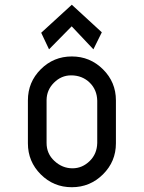

<svg xmlns="http://www.w3.org/2000/svg" viewBox="-20 -783 602 803"><path d="M280.3 -763.2 405.8 -647.9 370.6 -576.7 279.8 -672.9 185.1 -576.7 152.3 -646ZM174.8 -185.1Q174.8 -140.1 207.5 -109.9Q240.7 -79.1 283.2 -79.1Q324.2 -79.1 355.5 -109.9Q385.7 -139.6 386.7 -185.1V-361.8Q385.7 -407.2 355.5 -437Q324.2 -467.8 277.3 -467.8Q236.3 -467.8 205.6 -437Q175.3 -406.7 174.8 -364.7V-361.8ZM96.7 -363.3Q96.7 -439.5 150.4 -493.2Q204.1 -546.9 280.3 -546.9Q356.4 -546.9 410.6 -493.2Q464.8 -439.5 464.8 -363.3V-183.6Q464.8 -107.4 410.6 -53.7Q356.4 0 280.3 0Q204.1 0 150.4 -53.7Q96.7 -107.4 96.7 -183.6Z"/></svg>

Font: NovaMono
Style: Regular
Weight: 400
Monospace: yes
Version: Version 1.2